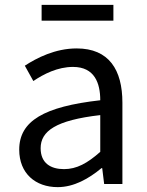

<svg xmlns="http://www.w3.org/2000/svg" viewBox="-20 -756 603 789"><path d="M217 13C284 13 345 -22 397 -65H400L408 0H483V-334C483 -469 428 -557 295 -557C207 -557 131 -518 82 -486L117 -423C160 -452 217 -481 280 -481C369 -481 392 -414 392 -344C161 -318 59 -259 59 -141C59 -43 126 13 217 13ZM243 -61C189 -61 147 -85 147 -147C147 -217 209 -262 392 -283V-132C339 -85 295 -61 243 -61ZM151 -671H446V-736H151Z"/></svg>

Font: GenYoGothic2 TW R
Style: Regular
Weight: 400
Version: Version 2.100;PS 2.1;hotconv 16.6.51;makeotf.lib2.5.65220 DE